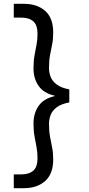

<svg xmlns="http://www.w3.org/2000/svg" viewBox="-20 -831 467 1003"><path d="M106 152H52V80H91Q132 80 154 60.5Q176 41 176 -5Q176 -35 171 -61.5Q166 -88 160.5 -117.5Q155 -147 155 -186Q155 -239 181.5 -277.5Q208 -316 266 -329V-331Q208 -344 181.5 -382.5Q155 -421 155 -473Q155 -513 160.5 -542.5Q166 -572 171 -598.5Q176 -625 176 -654Q176 -700 154 -719.5Q132 -739 91 -739H52V-811H106Q174 -811 216 -774Q258 -737 258 -661Q258 -627 252.5 -599.5Q247 -572 241.5 -543.5Q236 -515 236 -476Q236 -451 245 -428.5Q254 -406 277 -389Q300 -372 342 -364V-296Q300 -288 277 -271Q254 -254 245 -231.5Q236 -209 236 -184Q236 -146 241.5 -116.5Q247 -87 252.5 -59.5Q258 -32 258 2Q258 77 216 114.5Q174 152 106 152Z"/></svg>

Font: DM Sans 16pt
Style: Regular
Weight: 400
Version: Version 4.004;gftools[0.9.30]